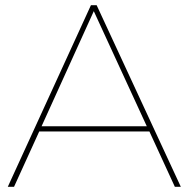

<svg xmlns="http://www.w3.org/2000/svg" viewBox="-20 -719 726 739"><path d="M653 0H676L352 -699H330L10 0H34L131 -213H555ZM140 -233 341 -676 545 -233Z"/></svg>

Font: Montserrat Thin
Style: Regular
Weight: 250
Designer: Julieta Ulanovsky
Foundry: Julieta Ulanovsky
Version: Version 4.000